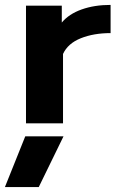

<svg xmlns="http://www.w3.org/2000/svg" viewBox="-60 -503 483 783"><path d="M46 -480H192V-411Q221 -446 273 -464.5Q325 -483 391 -483V-368Q322 -368 269.5 -347Q217 -326 197 -283V0H46ZM43 53H199L98 260H-40Z"/></svg>

Font: Prompt SemiBold
Style: Regular
Weight: 600
Designer: Katatrad Team
Foundry: CadsonDemak
Version: Version 1.001